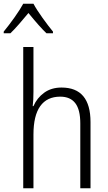

<svg xmlns="http://www.w3.org/2000/svg" viewBox="-47 -1013 581 1033"><path d="M133 -518Q133 -474 129 -442H133Q152 -486 190.5 -514Q229 -542 284 -542Q440 -542 440 -356V0H385V-349Q385 -423 358 -458Q331 -493 277 -493Q206 -493 169.5 -442Q133 -391 133 -289V0H78V-760H133ZM238 -843V-834H203Q167 -868 106 -943Q83 -915 56 -884Q29 -853 9 -834H-27V-843Q1 -877 31.5 -920Q62 -963 78 -993H133Q150 -961 182 -916.5Q214 -872 238 -843Z"/></svg>

Font: Noto Sans UI NarrowLight
Style: Regular
Weight: 300
Width: 4
Designer: Monotype Design Team
Foundry: Monotype Imaging Inc.
Version: Version 1.001